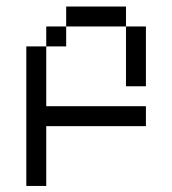

<svg xmlns="http://www.w3.org/2000/svg" viewBox="-20 -458 540 602"><path d="M437.5 -62.5V-125H125V-312.5H62.5V125H125V-62.5ZM375 -375V-187.5H437.5V-375ZM125 -312.5H187.5V-375H125ZM187.5 -375H375V-437.5H187.5Z"/></svg>

Font: Unifont
Style: Regular
Weight: 500
Version: Version 15.1.04